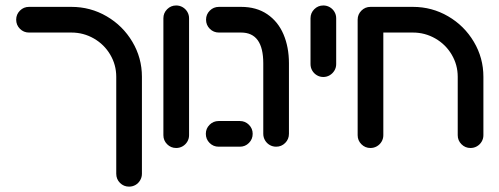

<svg xmlns="http://www.w3.org/2000/svg" viewBox="-20 -544 1852 712"><path d="M458.5 148.1Q438.9 148.1 425 134.3Q411.1 120.4 411.1 100.4V-259.3Q411.1 -303.7 388.7 -341.5Q366.3 -379.3 328 -401.3Q289.6 -423.3 244.8 -423.3H87.4Q67.8 -423.3 53.9 -437.2Q40 -451.1 40 -471.1Q40 -490.7 53.9 -504.6Q67.8 -518.5 87.4 -518.5H244.8Q315.6 -518.5 375.6 -483.5Q435.6 -448.5 470.9 -388.9Q506.3 -329.3 506.3 -259.3V100.4Q506.3 113.3 499.8 124.4Q493.3 135.6 482.4 141.9Q471.5 148.1 458.5 148.1Z M585.9 -42.6V-476.3Q585.9 -495.9 599.8 -509.8Q613.7 -523.7 633.3 -523.7Q646.3 -523.7 657.2 -517.4Q668.1 -511.1 674.6 -500.2Q681.1 -489.3 681.1 -476.3V-42.6Q681.1 -29.6 674.6 -18.7Q668.1 -7.8 657.2 -1.5Q646.3 4.8 633.3 4.8Q613.7 4.8 599.8 -9.1Q585.9 -23 585.9 -42.6Z M956.3 -47.8V-309.3Q956.3 -423.3 874.1 -423.3H791.9Q771.9 -423.3 758 -437.2Q744.1 -451.1 744.1 -471.1Q744.1 -490.7 758 -504.6Q771.9 -518.5 791.9 -518.5H874.1Q931.1 -518.5 971.1 -491.3Q1011.1 -464.1 1031.3 -416.7Q1051.5 -369.3 1051.5 -309.3V-47.8Q1051.5 -27.8 1037.6 -13.9Q1023.7 0 1004.1 0Q991.1 0 980.2 -6.3Q969.3 -12.6 962.8 -23.7Q956.3 -34.8 956.3 -47.8ZM743.3 -47.8Q743.3 -67.4 757.2 -81.3Q771.1 -95.2 790.7 -95.2H869.6Q889.3 -95.2 903.1 -81.3Q917 -67.4 917 -47.8Q917 -27.8 903.1 -13.9Q889.3 0 869.6 0H790.7Q771.1 0 757.2 -13.9Q743.3 -27.8 743.3 -47.8Z M1131.5 -306.3V-476.3Q1131.5 -495.9 1145.4 -509.8Q1159.3 -523.7 1178.9 -523.7Q1191.9 -523.7 1202.8 -517.4Q1213.7 -511.1 1220.2 -500.2Q1226.7 -489.3 1226.7 -476.3V-306.3Q1226.7 -293.3 1220.2 -282.4Q1213.7 -271.5 1202.8 -265Q1191.9 -258.5 1178.9 -258.5Q1165.9 -258.5 1155 -265Q1144.1 -271.5 1137.8 -282.4Q1131.5 -293.3 1131.5 -306.3Z M1306.3 -42.6V-471.1H1401.5V-42.6Q1401.5 -29.6 1395 -18.7Q1388.5 -7.8 1377.6 -1.5Q1366.7 4.8 1353.7 4.8Q1334.1 4.8 1320.2 -9.1Q1306.3 -23 1306.3 -42.6ZM1724.8 4.8Q1705.2 4.8 1691.3 -9.1Q1677.4 -23 1677.4 -42.6V-259.3Q1677.4 -303.7 1655 -341.5Q1632.6 -379.3 1594.3 -401.3Q1555.9 -423.3 1511.1 -423.3H1353.7Q1334.1 -423.3 1320.2 -437.2Q1306.3 -451.1 1306.3 -471.1Q1306.3 -490.7 1320.2 -504.6Q1334.1 -518.5 1353.7 -518.5H1511.1Q1581.9 -518.5 1641.9 -483.5Q1701.9 -448.5 1737.2 -388.9Q1772.6 -329.3 1772.6 -259.3V-42.6Q1772.6 -29.6 1766.1 -18.7Q1759.6 -7.8 1748.7 -1.5Q1737.8 4.8 1724.8 4.8Z"/></svg>

Font: 26F Galaxy Hebrew Extra Bold
Style: Regular
Weight: 800
Designer: C₂₉H₂₅N₃O₅
Version: Version 1.000